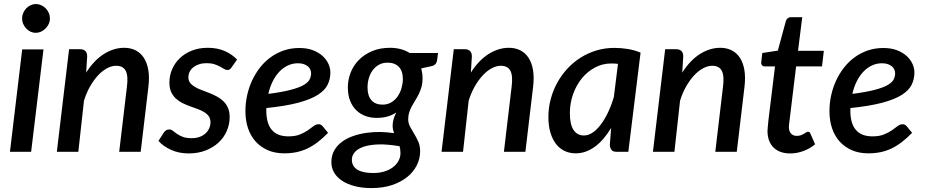

<svg xmlns="http://www.w3.org/2000/svg" viewBox="-20 -756 4608 956"><path d="M196.5 -510 135 0H29.5L90.5 -510ZM228.5 -664Q228.5 -649.5 222.5 -636.5Q216.5 -623.5 206.5 -613.8Q196.5 -604 184 -598.2Q171.5 -592.5 158 -592.5Q144.5 -592.5 132.2 -598.2Q120 -604 110.8 -613.8Q101.5 -623.5 95.8 -636.5Q90 -649.5 90 -664Q90 -678.5 95.8 -691.8Q101.5 -705 111 -714.8Q120.5 -724.5 133 -730.2Q145.5 -736 158.5 -736Q172 -736 184.8 -730.2Q197.5 -724.5 207.2 -714.8Q217 -705 222.8 -692Q228.5 -679 228.5 -664Z M409 -394.5Q448.5 -456.5 497.5 -487.2Q546.5 -518 598.5 -518Q630.5 -518 655.5 -505.2Q680.5 -492.5 696.5 -467.8Q712.5 -443 718.5 -407Q724.5 -371 719 -324.5L680.5 0H573.5L612 -324.5Q619 -379 605.8 -403.8Q592.5 -428.5 558 -428.5Q536 -428.5 512.8 -416Q489.5 -403.5 468.2 -380.8Q447 -358 428.5 -325.8Q410 -293.5 398 -254L370 0H263L324 -511H378Q395.5 -511 404.8 -502.2Q414 -493.5 414 -475Z M1133 -420.5Q1128.5 -413.5 1123.8 -410.5Q1119 -407.5 1112 -407.5Q1104 -407.5 1095.5 -412.8Q1087 -418 1075.2 -424.5Q1063.5 -431 1047.5 -436.2Q1031.5 -441.5 1009 -441.5Q988 -441.5 971.2 -436Q954.5 -430.5 942.5 -421Q930.5 -411.5 924.2 -398.5Q918 -385.5 918 -371Q918 -354.5 926.8 -343.2Q935.5 -332 950 -323.5Q964.5 -315 983 -308Q1001.5 -301 1020.8 -293.5Q1040 -286 1058.5 -276.2Q1077 -266.5 1091.5 -252.8Q1106 -239 1114.8 -219.5Q1123.5 -200 1123.5 -173Q1123.5 -137 1109.2 -104Q1095 -71 1068.2 -46.2Q1041.5 -21.5 1003.8 -6.8Q966 8 919.5 8Q871 8 831.8 -9.8Q792.5 -27.5 769 -54.5L795.5 -95.5Q800.5 -103 807 -107.2Q813.5 -111.5 823 -111.5Q832 -111.5 840.5 -104.8Q849 -98 860.8 -89.8Q872.5 -81.5 889.5 -74.8Q906.5 -68 933.5 -68Q956 -68 973.5 -74.2Q991 -80.5 1003 -91.5Q1015 -102.5 1021.5 -117Q1028 -131.5 1028 -147.5Q1028 -165.5 1019.2 -177.5Q1010.5 -189.5 996 -198.2Q981.5 -207 963.2 -213.5Q945 -220 925.8 -227Q906.5 -234 888.2 -243Q870 -252 855.5 -265.5Q841 -279 832.2 -298.2Q823.5 -317.5 823.5 -345.5Q823.5 -378.5 836.5 -409.8Q849.5 -441 874 -465Q898.5 -489 934 -503.5Q969.5 -518 1015 -518Q1062.5 -518 1098.8 -502Q1135 -486 1160.5 -459.5Z M1464 -441Q1436 -441 1412.2 -429.5Q1388.5 -418 1369.8 -397.8Q1351 -377.5 1337.2 -349.5Q1323.5 -321.5 1316 -288.5Q1385 -297.5 1427 -308.5Q1469 -319.5 1491.5 -332.5Q1514 -345.5 1521.5 -360.2Q1529 -375 1529 -391.5Q1529 -399.5 1525.5 -408.5Q1522 -417.5 1514.2 -424.5Q1506.5 -431.5 1494 -436.2Q1481.5 -441 1464 -441ZM1613.5 -94.5Q1587.5 -68 1562.5 -48.8Q1537.5 -29.5 1511.5 -17Q1485.5 -4.5 1457 1.5Q1428.5 7.5 1395 7.5Q1350.5 7.5 1315 -7.5Q1279.5 -22.5 1254.2 -49.8Q1229 -77 1215.5 -115.8Q1202 -154.5 1202 -202.5Q1202 -242.5 1210.5 -281.2Q1219 -320 1235.2 -355Q1251.5 -390 1274.8 -419.8Q1298 -449.5 1327.8 -471Q1357.5 -492.5 1393.2 -504.8Q1429 -517 1470 -517Q1509.5 -517 1538.5 -505.8Q1567.5 -494.5 1586.8 -476.8Q1606 -459 1615.5 -437.5Q1625 -416 1625 -395.5Q1625 -362 1611.2 -334Q1597.5 -306 1562 -283.5Q1526.5 -261 1464.8 -244.5Q1403 -228 1306.5 -218Q1306 -215 1306 -211.8Q1306 -208.5 1306 -205Q1306 -141.5 1333.5 -109.2Q1361 -77 1416 -77Q1450.5 -77 1473.5 -86.5Q1496.5 -96 1512.8 -107.2Q1529 -118.5 1541.2 -128Q1553.5 -137.5 1567 -137.5Q1577.5 -137.5 1586.5 -127.5Z M1974 6.5Q1974 -12 1969.5 -28Q1906.5 -38.5 1861.8 -36.8Q1817 -35 1788 -24.5Q1759 -14 1745.5 2.8Q1732 19.5 1732 39Q1732 71.5 1759 88.5Q1786 105.5 1838.5 105.5Q1869 105.5 1894 97.8Q1919 90 1936.8 76.5Q1954.5 63 1964.2 45Q1974 27 1974 6.5ZM1884.5 -235Q1909 -235 1927.8 -246Q1946.5 -257 1959.2 -275Q1972 -293 1978.8 -315.8Q1985.5 -338.5 1986 -361.5Q1986 -402 1966 -423Q1946 -444 1910 -444Q1885.5 -444 1867 -433.8Q1848.5 -423.5 1835.8 -406.2Q1823 -389 1816.5 -366.8Q1810 -344.5 1810 -320.5Q1810 -279.5 1829.2 -257.2Q1848.5 -235 1884.5 -235ZM2161 -492 2156.5 -456.5Q2153.5 -434.5 2134 -428L2077.5 -415.5Q2080.5 -404 2082.2 -391.8Q2084 -379.5 2084 -365.5Q2084 -341.5 2078.5 -322.5Q2073 -303.5 2065 -287.2Q2057 -271 2047.8 -256.5Q2038.5 -242 2030.8 -227.5Q2023 -213 2017.8 -197.2Q2012.5 -181.5 2012.5 -163Q2012.5 -142.5 2021.8 -125.2Q2031 -108 2042.2 -89.8Q2053.5 -71.5 2062.8 -50.5Q2072 -29.5 2072 -2Q2071.5 35 2054.8 68Q2038 101 2006.8 126Q1975.5 151 1930.8 165.8Q1886 180.5 1829.5 180.5Q1784 180.5 1747 171Q1710 161.5 1684 144.5Q1658 127.5 1644 104Q1630 80.5 1630 52Q1630 18.5 1644.2 -6.8Q1658.5 -32 1682.5 -49.8Q1706.5 -67.5 1738 -78.5Q1769.5 -89.5 1804.2 -94.5Q1839 -99.5 1874.5 -98.8Q1910 -98 1942 -93Q1939 -101.5 1937 -110.5Q1935 -119.5 1935 -129.5Q1935 -144.5 1939.2 -160.8Q1943.5 -177 1953 -196Q1934 -183 1910.2 -176Q1886.5 -169 1854.5 -169Q1825.5 -169 1799.5 -178.5Q1773.5 -188 1754 -207Q1734.5 -226 1723.2 -254.5Q1712 -283 1712 -321.5Q1712 -358 1725.5 -393.5Q1739 -429 1765.8 -456.5Q1792.5 -484 1831.8 -501Q1871 -518 1922 -518Q1950 -518 1974.8 -511.5Q1999.5 -505 2020 -492Z M2324.5 -394.5Q2364 -456.5 2413 -487.2Q2462 -518 2514 -518Q2546 -518 2571 -505.2Q2596 -492.5 2612 -467.8Q2628 -443 2634 -407Q2640 -371 2634.5 -324.5L2596 0H2489L2527.5 -324.5Q2534.5 -379 2521.2 -403.8Q2508 -428.5 2473.5 -428.5Q2451.5 -428.5 2428.2 -416Q2405 -403.5 2383.8 -380.8Q2362.5 -358 2344 -325.8Q2325.5 -293.5 2313.5 -254L2285.5 0H2178.5L2239.5 -511H2293.5Q2311 -511 2320.2 -502.2Q2329.5 -493.5 2329.5 -475Z M3057 -438Q3048.5 -439 3040.2 -439.5Q3032 -440 3023.5 -440Q2980.5 -440 2942.8 -420Q2905 -400 2877.2 -366Q2849.5 -332 2833.5 -287.2Q2817.5 -242.5 2817.5 -193Q2817.5 -136 2835.8 -108.8Q2854 -81.5 2887.5 -81.5Q2910 -81.5 2931.5 -96.2Q2953 -111 2972.2 -136.8Q2991.5 -162.5 3008 -197.5Q3024.5 -232.5 3036.5 -273.5ZM3023 -119Q3005.5 -90 2985.8 -66.8Q2966 -43.5 2944 -27Q2922 -10.5 2897.5 -1.5Q2873 7.5 2846.5 7.5Q2817 7.5 2792 -4Q2767 -15.5 2749 -38.5Q2731 -61.5 2720.8 -95.2Q2710.5 -129 2710.5 -173.5Q2710.5 -219 2722 -262.2Q2733.5 -305.5 2754.5 -343.8Q2775.5 -382 2805 -414Q2834.5 -446 2871 -469Q2907.5 -492 2949.8 -504.8Q2992 -517.5 3038.5 -517.5Q3072 -517.5 3105 -512.2Q3138 -507 3169.5 -494L3108.5 0H3052Q3031.5 0 3024 -10.5Q3016.5 -21 3016.5 -36.5Z M3377 -394.5Q3416.5 -456.5 3465.5 -487.2Q3514.5 -518 3566.5 -518Q3598.5 -518 3623.5 -505.2Q3648.5 -492.5 3664.5 -467.8Q3680.5 -443 3686.5 -407Q3692.5 -371 3687 -324.5L3648.5 0H3541.5L3580 -324.5Q3587 -379 3573.8 -403.8Q3560.5 -428.5 3526 -428.5Q3504 -428.5 3480.8 -416Q3457.5 -403.5 3436.2 -380.8Q3415 -358 3396.5 -325.8Q3378 -293.5 3366 -254L3338 0H3231L3292 -511H3346Q3363.5 -511 3372.8 -502.2Q3382 -493.5 3382 -475Z M3801.5 -100.5Q3801.5 -104 3801.8 -108.8Q3802 -113.5 3802.8 -122.5Q3803.5 -131.5 3805 -146.5Q3806.5 -161.5 3809.5 -185L3839 -425.5H3787.5Q3779 -425.5 3774 -431.2Q3769 -437 3770.5 -448.5L3775.5 -492L3853 -504L3893 -651.5Q3896 -660 3902.2 -665.2Q3908.5 -670.5 3917.5 -670.5H3974.5L3953.5 -503H4082L4073 -425.5H3944L3915.5 -191Q3913 -170.5 3911.5 -158.2Q3910 -146 3909.2 -138.8Q3908.5 -131.5 3908.2 -128.8Q3908 -126 3908 -124.5Q3908 -102.5 3918.5 -91Q3929 -79.5 3947.5 -79.5Q3959.5 -79.5 3968 -82.8Q3976.5 -86 3983 -89.8Q3989.5 -93.5 3994 -96.8Q3998.5 -100 4002.5 -100Q4008 -100 4010.5 -97.8Q4013 -95.5 4015.5 -90L4038.5 -37.5Q4012 -15.5 3979.8 -3.8Q3947.5 8 3914.5 8Q3863 8 3833 -20.2Q3803 -48.5 3801.5 -100.5Z M4372 -441Q4344 -441 4320.2 -429.5Q4296.5 -418 4277.8 -397.8Q4259 -377.5 4245.2 -349.5Q4231.5 -321.5 4224 -288.5Q4293 -297.5 4335 -308.5Q4377 -319.5 4399.5 -332.5Q4422 -345.5 4429.5 -360.2Q4437 -375 4437 -391.5Q4437 -399.5 4433.5 -408.5Q4430 -417.5 4422.2 -424.5Q4414.5 -431.5 4402 -436.2Q4389.5 -441 4372 -441ZM4521.5 -94.5Q4495.5 -68 4470.5 -48.8Q4445.5 -29.5 4419.5 -17Q4393.5 -4.5 4365 1.5Q4336.5 7.5 4303 7.5Q4258.5 7.5 4223 -7.5Q4187.5 -22.5 4162.2 -49.8Q4137 -77 4123.5 -115.8Q4110 -154.5 4110 -202.5Q4110 -242.5 4118.5 -281.2Q4127 -320 4143.2 -355Q4159.5 -390 4182.8 -419.8Q4206 -449.5 4235.8 -471Q4265.5 -492.5 4301.2 -504.8Q4337 -517 4378 -517Q4417.5 -517 4446.5 -505.8Q4475.5 -494.5 4494.8 -476.8Q4514 -459 4523.5 -437.5Q4533 -416 4533 -395.5Q4533 -362 4519.2 -334Q4505.5 -306 4470 -283.5Q4434.5 -261 4372.8 -244.5Q4311 -228 4214.5 -218Q4214 -215 4214 -211.8Q4214 -208.5 4214 -205Q4214 -141.5 4241.5 -109.2Q4269 -77 4324 -77Q4358.5 -77 4381.5 -86.5Q4404.5 -96 4420.8 -107.2Q4437 -118.5 4449.2 -128Q4461.5 -137.5 4475 -137.5Q4485.5 -137.5 4494.5 -127.5Z"/></svg>

Font: Lato SemiBold
Style: Italic
Weight: 600
Italic angle: -7°
Designer: Lukasz Dziedzic with Adam Twardoch and Botio Nikoltchev
Foundry: tyPoland Lukasz Dziedzic
Version: Version 2.015; 2015-08-06; http://www.latofonts.com/